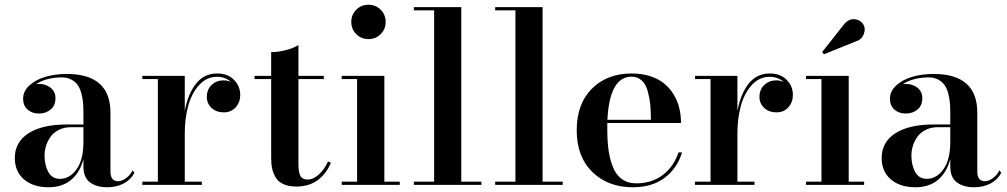

<svg xmlns="http://www.w3.org/2000/svg" viewBox="-20 -780 4248 810"><path d="M264 -255H332V-304.5Q332 -329 330.2 -348Q328.5 -367 322.8 -387.8Q317 -408.5 307.2 -422Q297.5 -435.5 280.5 -444.5Q263.5 -453.5 240.5 -453.5Q176 -453.5 132 -425Q140 -426 144.5 -426Q173 -426 193.5 -409.8Q214 -393.5 214 -365.5Q214 -334.5 193.5 -317.8Q173 -301 144.5 -301Q115 -301 96.2 -317.8Q77.5 -334.5 77.5 -363.5Q77.5 -396 105 -420.5Q132.5 -445 173.5 -456.5Q214.5 -468 261.5 -468Q446 -468 446 -304.5V-56Q446 -15.5 478.5 -15.5Q493.5 -15.5 511.2 -28Q529 -40.5 539.5 -61.5L547 -51Q533 -23 502.8 -6.5Q472.5 10 433 10Q387 10 359.5 -10.8Q332 -31.5 332 -77.5V-109Q317.5 -52.5 280 -21.2Q242.5 10 185 10Q120 10 81.2 -23.2Q42.5 -56.5 42.5 -113.5Q42.5 -180.5 100.2 -217.8Q158 -255 264 -255ZM233 -25.5Q274 -25.5 303 -65.8Q332 -106 332 -182V-243.5H280Q251 -243.5 228.5 -232.2Q206 -221 193.2 -203Q180.5 -185 174.2 -164.8Q168 -144.5 168 -124Q168 -83 184 -54.2Q200 -25.5 233 -25.5Z M580.5 -13.5H646V-446.5H580.5V-460H759.5V-312Q773 -383.5 806.8 -426.8Q840.5 -470 896.5 -470Q941 -470 967.2 -443.2Q993.5 -416.5 993.5 -379.5Q993.5 -348.5 974.2 -327.2Q955 -306 924 -306Q892.5 -306 872.5 -324.8Q852.5 -343.5 852.5 -371Q852.5 -402.5 873 -421.8Q893.5 -441 923.5 -441Q940 -441 955 -434Q930.5 -456 895 -456Q851.5 -456 820 -421.2Q788.5 -386.5 774 -333.5Q759.5 -280.5 759.5 -216.5V-13.5H831.5V0H580.5Z M1376 -93Q1356 -46 1319.5 -19.5Q1283 7 1230.5 7Q1198.5 7 1176.5 -2.8Q1154.5 -12.5 1143.5 -30.5Q1132.5 -48.5 1128.2 -68.2Q1124 -88 1124 -113.5V-446.5H1054V-460H1124V-560Q1153 -560 1185.8 -568.5Q1218.5 -577 1239 -590V-460H1346V-446.5H1239V-88.5Q1239 -51.5 1247.8 -37Q1256.5 -22.5 1277.5 -22.5Q1301.5 -22.5 1325.2 -44Q1349 -65.5 1364 -99Z M1483 -636Q1462 -657 1462 -687.5Q1462 -718 1483 -739Q1504 -760 1534.5 -760Q1565 -760 1586 -739Q1607 -718 1607 -687.5Q1607 -657 1586 -636Q1565 -615 1534.5 -615Q1504 -615 1483 -636ZM1421.5 -13.5H1486.5V-446.5H1421.5V-460H1601.5V-13.5H1666.5V0H1421.5Z M1726 -13.5H1811.5V-736.5H1726V-750H1926V-13.5H2011V0H1726Z M2069 -13.5H2154.5V-736.5H2069V-750H2269V-13.5H2354V0H2069Z M2857.5 -137Q2837 -70 2784.2 -30Q2731.5 10 2649 10Q2545.5 10 2479.2 -54.2Q2413 -118.5 2413 -230Q2413 -342 2477.2 -406Q2541.5 -470 2644.5 -470Q2687.5 -470 2722.5 -458.8Q2757.5 -447.5 2781.5 -428Q2805.5 -408.5 2821.8 -381.8Q2838 -355 2845.5 -324.8Q2853 -294.5 2853 -261H2542V-235Q2542 -185.5 2547.2 -147.2Q2552.5 -109 2565.5 -75.8Q2578.5 -42.5 2603.5 -24.5Q2628.5 -6.5 2664 -6.5Q2730 -6.5 2776.5 -42.2Q2823 -78 2842.5 -137ZM2644.5 -456.5Q2551.5 -456.5 2542.5 -274.5H2726Q2726 -309.5 2723.5 -336.2Q2721 -363 2713.2 -393Q2705.5 -423 2688 -439.8Q2670.5 -456.5 2644.5 -456.5Z M2912 -13.5H2977.5V-446.5H2912V-460H3091V-312Q3104.5 -383.5 3138.2 -426.8Q3172 -470 3228 -470Q3272.5 -470 3298.8 -443.2Q3325 -416.5 3325 -379.5Q3325 -348.5 3305.8 -327.2Q3286.5 -306 3255.5 -306Q3224 -306 3204 -324.8Q3184 -343.5 3184 -371Q3184 -402.5 3204.5 -421.8Q3225 -441 3255 -441Q3271.5 -441 3286.5 -434Q3262 -456 3226.5 -456Q3183 -456 3151.5 -421.2Q3120 -386.5 3105.5 -333.5Q3091 -280.5 3091 -216.5V-13.5H3163V0H2912Z M3592 -606 3456 -551 3448.5 -560.5 3540.5 -677Q3560 -701 3584.5 -699Q3609 -697 3621 -678.5Q3633 -660.5 3624.2 -636.8Q3615.5 -613 3592 -606ZM3380.5 -13.5H3445.5V-446.5H3380.5V-460H3560.5V-13.5H3625.5V0H3380.5Z M3921 -255H3989V-304.5Q3989 -329 3987.2 -348Q3985.5 -367 3979.8 -387.8Q3974 -408.5 3964.2 -422Q3954.5 -435.5 3937.5 -444.5Q3920.5 -453.5 3897.5 -453.5Q3833 -453.5 3789 -425Q3797 -426 3801.5 -426Q3830 -426 3850.5 -409.8Q3871 -393.5 3871 -365.5Q3871 -334.5 3850.5 -317.8Q3830 -301 3801.5 -301Q3772 -301 3753.2 -317.8Q3734.5 -334.5 3734.5 -363.5Q3734.5 -396 3762 -420.5Q3789.5 -445 3830.5 -456.5Q3871.5 -468 3918.5 -468Q4103 -468 4103 -304.5V-56Q4103 -15.5 4135.5 -15.5Q4150.5 -15.5 4168.2 -28Q4186 -40.5 4196.5 -61.5L4204 -51Q4190 -23 4159.8 -6.5Q4129.5 10 4090 10Q4044 10 4016.5 -10.8Q3989 -31.5 3989 -77.5V-109Q3974.5 -52.5 3937 -21.2Q3899.5 10 3842 10Q3777 10 3738.2 -23.2Q3699.5 -56.5 3699.5 -113.5Q3699.5 -180.5 3757.2 -217.8Q3815 -255 3921 -255ZM3890 -25.5Q3931 -25.5 3960 -65.8Q3989 -106 3989 -182V-243.5H3937Q3908 -243.5 3885.5 -232.2Q3863 -221 3850.2 -203Q3837.5 -185 3831.2 -164.8Q3825 -144.5 3825 -124Q3825 -83 3841 -54.2Q3857 -25.5 3890 -25.5Z"/></svg>

Font: Bodoni* 16pt Medium
Style: Regular
Weight: 500
Version: Version 2.3